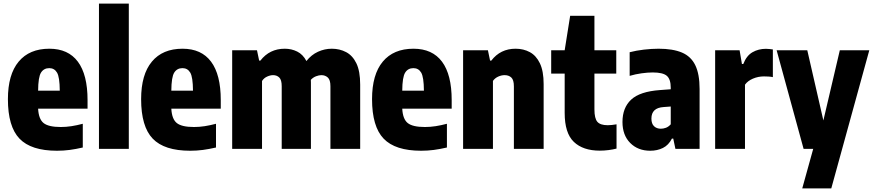

<svg xmlns="http://www.w3.org/2000/svg" viewBox="-20 -828 4856 1068"><path d="M297 10.5Q153 10.5 88.5 -56.8Q24 -124 24 -276.5Q24 -413.5 83.8 -485.2Q143.5 -557 254.5 -557Q359.5 -557 413.2 -484.8Q467 -412.5 467 -271.5V-223.5H192Q195 -165.5 222.5 -143.5Q250 -121.5 318 -121.5Q347.5 -121.5 378 -126.2Q408.5 -131 440.5 -139.5V-7.5Q401.5 1.5 367.5 6Q333.5 10.5 297 10.5ZM254 -449Q224 -449 208.2 -424.2Q192.5 -399.5 192 -323.5H312.5Q312 -399.5 297.2 -424.2Q282.5 -449 254 -449Z M530.5 0V-808H696.5V0Z M1038 10.5Q894 10.5 829.5 -56.8Q765 -124 765 -276.5Q765 -413.5 824.8 -485.2Q884.5 -557 995.5 -557Q1100.5 -557 1154.2 -484.8Q1208 -412.5 1208 -271.5V-223.5H933Q936 -165.5 963.5 -143.5Q991 -121.5 1059 -121.5Q1088.5 -121.5 1119 -126.2Q1149.5 -131 1181.5 -139.5V-7.5Q1142.5 1.5 1108.5 6Q1074.5 10.5 1038 10.5ZM995 -449Q965 -449 949.2 -424.2Q933.5 -399.5 933 -323.5H1053.5Q1053 -399.5 1038.2 -424.2Q1023.5 -449 995 -449Z M1271.5 0V-548.5H1409.5L1421.5 -491H1428.5Q1479.5 -557 1564 -557Q1601.5 -557 1633.2 -541.2Q1665 -525.5 1684.5 -488.5Q1711.5 -523 1748.5 -540Q1785.5 -557 1825.5 -557Q1869.5 -557 1905.5 -538Q1941.5 -519 1962.5 -475.5Q1983.5 -432 1983.5 -357.5V0H1818V-348.5Q1818 -383.5 1803.5 -396.8Q1789 -410 1767.5 -410Q1754.5 -410 1738 -403.8Q1721.5 -397.5 1709 -384Q1709.5 -376 1709.5 -367.5V0H1547V-348.5Q1547 -383.5 1533.5 -396.8Q1520 -410 1499 -410Q1483.5 -410 1465.8 -402Q1448 -394 1437.5 -377.5V0Z M2322.5 10.5Q2178.5 10.5 2114 -56.8Q2049.5 -124 2049.5 -276.5Q2049.5 -413.5 2109.2 -485.2Q2169 -557 2280 -557Q2385 -557 2438.8 -484.8Q2492.5 -412.5 2492.5 -271.5V-223.5H2217.5Q2220.5 -165.5 2248 -143.5Q2275.5 -121.5 2343.5 -121.5Q2373 -121.5 2403.5 -126.2Q2434 -131 2466 -139.5V-7.5Q2427 1.5 2393 6Q2359 10.5 2322.5 10.5ZM2279.5 -449Q2249.5 -449 2233.8 -424.2Q2218 -399.5 2217.5 -323.5H2338Q2337.5 -399.5 2322.8 -424.2Q2308 -449 2279.5 -449Z M2556 0V-548.5H2694L2706 -491H2713Q2763.5 -557 2848 -557Q2892 -557 2927.2 -538Q2962.5 -519 2983.2 -475.8Q3004 -432.5 3004 -360V0H2838.5V-347.5Q2838.5 -383.5 2824.2 -396.8Q2810 -410 2787 -410Q2769.5 -410 2751.5 -402Q2733.5 -394 2722 -378V0Z M3316.5 10Q3223 10 3172 -38.8Q3121 -87.5 3121 -200V-418.5H3046V-548.5H3121L3151.5 -740H3286.5V-548.5H3408V-418.5H3286.5V-219.5Q3286.5 -169 3303 -150.2Q3319.5 -131.5 3360.5 -131.5Q3371.5 -131.5 3383.2 -132.8Q3395 -134 3409.5 -136.5V-1.5Q3390.5 3.5 3365.5 6.8Q3340.5 10 3316.5 10Z M3597 10.5Q3528.5 10.5 3485.5 -32.8Q3442.5 -76 3442.5 -149.5Q3442.5 -229 3491 -274Q3539.5 -319 3651 -327L3711 -331.5V-340Q3711 -387.5 3689.2 -406.2Q3667.5 -425 3611 -425Q3582.5 -425 3548.5 -420.2Q3514.5 -415.5 3482.5 -406V-537.5Q3518.5 -547 3561.8 -552Q3605 -557 3643.5 -557Q3722.5 -557 3773 -535.8Q3823.5 -514.5 3847.5 -465.2Q3871.5 -416 3871.5 -332.5V0H3737L3725 -57H3717.5Q3699 -20.5 3667.5 -5Q3636 10.5 3597 10.5ZM3603.5 -168.5Q3603.5 -140 3618 -126Q3632.5 -112 3656 -112Q3669.5 -112 3684 -117.2Q3698.5 -122.5 3711 -136.5V-235.5L3671 -232.5Q3603.5 -228 3603.5 -168.5Z M3958 0V-548.5H4094L4107 -472H4114.5Q4132.5 -518.5 4165.8 -537.5Q4199 -556.5 4240.5 -556.5Q4251 -556.5 4261.2 -555.2Q4271.5 -554 4279 -553V-399Q4267.5 -401.5 4254.2 -402.2Q4241 -403 4229.5 -403Q4197 -403 4168 -390.5Q4139 -378 4124 -357V0Z M4450 0 4300 -548.5H4470.5L4560 -158L4651.5 -548.5H4815.5L4604 220H4442.5L4503.5 0Z"/></svg>

Font: Encode Sans Condensed ExtraBold
Style: Regular
Weight: 800
Width: 3
Designer: Multiple Designers
Foundry: Impallari Type
Version: Version 3.000; ttfautohint (v1.8.3) -l 8 -r 50 -G 200 -x 14 